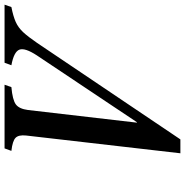

<svg xmlns="http://www.w3.org/2000/svg" viewBox="-4 -798 812 843"><g transform="rotate(-90 401.5 -376.0)"><path d="M150.5 10.5 228.5 -667Q232 -699.5 218.5 -713Q205 -726.5 161 -731.5L172 -761.5H451.5L441 -731.5Q385 -726.5 365.2 -712Q345.5 -697.5 340.5 -658.5L285 -180.5H287L580.5 -620Q614.5 -672 605.5 -696.2Q596.5 -720.5 537 -731.5L548 -761.5H803L792.5 -731.5Q752 -723.5 727.2 -712.5Q702.5 -701.5 682.2 -679.8Q662 -658 635 -618.5L211.5 10.5Z"/></g></svg>

Font: Libre Caslon Condensed SemiBold Italic
Style: Regular
Weight: 600
Italic angle: -22.583°
Designer: Pablo Impallari, Rodrigo Fuenzalida, Katja Schimmel, Ertekin Erdin
Foundry: Pablo Impallari, Rodrigo Fuenzalida
Version: Version 2.000; ttfautohint (v1.8.4.7-5d5b);gftools[0.9.33]